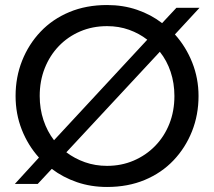

<svg xmlns="http://www.w3.org/2000/svg" viewBox="-20 -732 852 764"><path d="M406 12Q342 12 286.5 -7Q231 -26 186 -60L130 0H39L135 -105Q91 -154 66.5 -216.5Q42 -279 42 -350Q42 -425 68 -490.5Q94 -556 141.5 -606Q189 -656 256 -684Q323 -712 406 -712Q470 -712 525.5 -693Q581 -674 625 -640L682 -701H774L676 -595Q720 -546 745 -483Q770 -420 770 -350Q770 -275 744 -209.5Q718 -144 670.5 -94Q623 -44 556 -16Q489 12 406 12ZM406 -72Q463 -72 512 -93Q561 -114 597.5 -151.5Q634 -189 654 -239.5Q674 -290 674 -350Q674 -401 659 -446Q644 -491 616 -526L244 -126Q277 -101 318 -86.5Q359 -72 406 -72ZM195 -174 566 -574Q534 -599 493.5 -613.5Q453 -628 406 -628Q348 -628 299 -607Q250 -586 214 -548.5Q178 -511 158 -460.5Q138 -410 138 -350Q138 -299 153 -254Q168 -209 195 -174Z"/></svg>

Font: MuseoModerno SemiBold
Style: Regular
Weight: 400
Version: Version 1.001